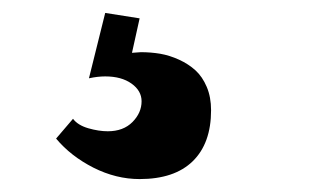

<svg xmlns="http://www.w3.org/2000/svg" viewBox="-20 -34 490 294"><path d="M65.9 178.2 91.8 147.9Q99.1 157.7 115.2 162.4Q131.3 167 145 167Q168.9 167 182.9 152.8Q196.8 138.7 196.8 121.1Q196.8 105 181.4 94Q166 83 141.1 83Q129.4 83 116.2 85.9L141.1 -14.2L193.8 -5.9L182.1 46.9Q184.1 46.9 188.7 46.4Q193.4 45.9 195.8 45.9Q210.9 45.9 225.3 48.3Q239.7 50.8 254.2 57.4Q268.6 64 279.3 73.7Q290 83.5 296.6 99.1Q303.2 114.7 303.2 134.8Q303.2 185.5 275.1 212.9Q247.1 240.2 193.8 240.2Q157.7 240.2 123 222.7Q88.4 205.1 65.9 178.2Z"/></svg>

Font: Zantroke
Style: Regular
Weight: 500
Foundry: gluk
Version: Version 0.36